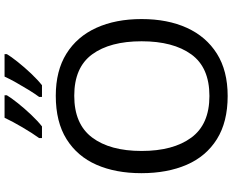

<svg xmlns="http://www.w3.org/2000/svg" viewBox="-106 -878 994 821"><g transform="rotate(-90 390.5 -467.0)"><path d="M720 -358Q720 -247 682.5 -164.5Q645 -82 572 -36Q499 10 391 10Q280 10 206.5 -36Q133 -82 97 -165Q61 -248 61 -359Q61 -469 97 -551Q133 -633 206.5 -679Q280 -725 392 -725Q499 -725 572 -679.5Q645 -634 682.5 -551.5Q720 -469 720 -358ZM156 -358Q156 -223 213 -145.5Q270 -68 391 -68Q513 -68 569 -145.5Q625 -223 625 -358Q625 -493 569 -569.5Q513 -646 392 -646Q271 -646 213.5 -569.5Q156 -493 156 -358ZM570 -934Q560 -917 537 -888Q514 -859 487 -830.5Q460 -802 437 -784H387V-796Q401 -815 417 -841Q433 -867 448.5 -894.5Q464 -922 474 -944H570ZM394 -934Q384 -917 361 -888Q338 -859 311 -830.5Q284 -802 261 -784H211V-796Q232 -825 257 -867.5Q282 -910 298 -944H394Z"/></g></svg>

Font: Noto Sans Tifinagh Azawagh
Style: Regular
Weight: 400
Designer: JamraPatel
Foundry: JamraPatel LLC
Version: Version 2.006; ttfautohint (v1.8.4.7-5d5b)